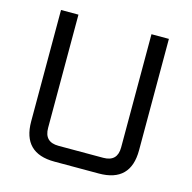

<svg xmlns="http://www.w3.org/2000/svg" viewBox="-102 -792 892 894"><g transform="rotate(15 344.0 -345.0)"><path d="M84 -153V-690H168V-144Q168 -76 236 -76H452Q520 -76 520 -144V-690H604V-153Q604 0 451 0H237Q84 0 84 -153Z"/></g></svg>

Font: Oxanium
Style: Regular
Weight: 400
Designer: Severin Meyer
Version: Version 1.001